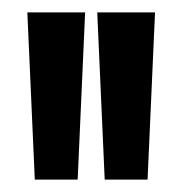

<svg xmlns="http://www.w3.org/2000/svg" viewBox="-20 -755 272 309"><path d="M148.5 -466 136.5 -735H229.5L217.5 -466ZM36 -466 24 -735H117L105 -466Z"/></svg>

Font: League Gothic SemiCondensed
Style: Regular
Weight: 400
Width: 4
Designer: The League of Moveable Type
Version: Version 2.001